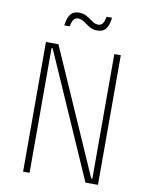

<svg xmlns="http://www.w3.org/2000/svg" viewBox="-106 -1091 912 1167"><g transform="rotate(10 350.0 -507.5)"><path d="M119 0V-800H196L534 -31H541V-129V-800H581V0H504L166 -769H159V-673V0ZM211 -919Q218 -969 235.5 -990Q253 -1011 287 -1011Q315 -1011 336.5 -998Q358 -985 376 -972Q394 -959 413 -959Q430 -959 440 -972Q450 -985 455 -1015H489Q483 -965 465.5 -944Q448 -923 413 -923Q385 -923 364 -936Q343 -949 324.5 -962Q306 -975 287 -975Q270 -975 260 -962Q250 -949 245 -919Z"/></g></svg>

Font: Martian Mono SemiExpanded Thin
Style: Regular
Weight: 250
Monospace: yes
Version: Version 0.930